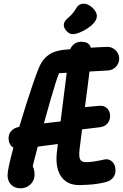

<svg xmlns="http://www.w3.org/2000/svg" viewBox="-20 -976 660 1027"><path d="M26.2 -228.8Q23.4 -254.8 38.3 -273.2Q53.2 -291.6 80.6 -296.8Q108.1 -302 183.8 -312Q259.6 -321.9 311 -327Q320.8 -328.1 330.2 -329.1Q348.5 -330.6 364 -324Q379.4 -317.4 388.6 -304.4Q397.8 -291.3 398.3 -274.1Q398.9 -248.6 381.2 -231.9Q363.5 -215.2 335.4 -211.8Q279.7 -204.9 215 -196Q155.2 -188.2 91.8 -179.3Q64.7 -175.9 46.8 -189.4Q28.9 -202.8 26.2 -228.8ZM320.4 -336.7Q319.5 -362 337.3 -378.9Q355.1 -395.8 381.3 -398.2L511.2 -410Q528.3 -411.4 541 -405Q553.7 -398.6 560.9 -386.2Q568.1 -373.8 569 -357.8Q570 -334.1 555.5 -316.5Q541.1 -298.9 516 -295.7L386 -279.8Q369.2 -278 354.6 -285.7Q339.9 -293.4 330.4 -307.5Q320.9 -321.6 320.4 -336.7ZM283.7 -156.2Q289.9 -215.4 310.2 -375.3Q339.1 -600.1 347.8 -682.2Q351.5 -716.4 370.6 -735.6Q389.8 -754.8 421.8 -752.4Q453.8 -750 463.2 -728.3Q472.5 -706.7 468 -669.9Q461.2 -611.2 452.3 -541Q443.4 -470.8 434.3 -403.2Q426.8 -344.4 419.4 -287.5Q412 -230.7 405.9 -180.3Q402.6 -152.4 404.7 -137Q406.8 -121.7 416.2 -114.9Q425.5 -108.1 445.5 -108.7Q461.5 -109.2 478.1 -111.4Q494.8 -113.5 512.4 -117.3Q525.4 -120.2 538.4 -122.9Q559.6 -127.6 576.4 -114.4Q593.2 -101.2 596.7 -78.2Q601 -48.2 587.2 -28.7Q573.4 -9.1 547 -2.3Q542.8 -0.9 537.5 0.1Q506.8 7.2 476.5 10.2Q446.2 13.1 406.8 14Q361.4 14.8 332 -6.3Q302.7 -27.5 290.4 -66.1Q278.2 -104.7 283.7 -156.2ZM20.4 -39.1Q20.4 -69.9 50.5 -181.9Q80.5 -293.9 120.7 -420Q160.9 -546 185.7 -607.8Q200 -644.6 221.2 -666Q242.5 -687.3 267.6 -697Q292.8 -706.8 323.5 -709.8Q380.1 -715.2 441.9 -719.4Q503.8 -723.6 551.7 -725.2Q568.8 -726.1 583.6 -718Q598.3 -709.9 607.6 -695.7Q616.9 -681.5 617.4 -664.3Q617.9 -647.1 609.9 -632.5Q601.8 -617.8 587.6 -608.8Q573.3 -599.8 556.5 -598.9L296 -584.5Q282.2 -552.7 251.8 -447.2Q221.3 -341.8 190.2 -223.9Q159.1 -106.1 147.3 -54.8L146.1 -100.5Q156 -87.9 160.5 -73.6Q164.9 -59.2 164.9 -42.5Q164.9 -21.6 154.9 -4.7Q144.8 12.2 127.5 21.7Q110.2 31.2 90 31.2Q58.2 31.2 39.3 11.6Q20.4 -8 20.4 -39.1ZM404 -801.1Q425.4 -809.5 447.2 -823.7Q469 -837.8 482.8 -853.9Q499.3 -873.8 498.1 -893Q496.9 -912.3 475.6 -933.5Q460.8 -947.8 444 -953.4Q427.2 -959 411.8 -953.5Q396.3 -948 386.8 -930.5Q377.8 -915 366 -901.5Q354.1 -888 340.3 -876.9Q321.8 -861.1 321.3 -843Q320.8 -824.9 338.2 -807.8Q353.1 -793 368.9 -793.3Q384.8 -793.6 404 -801.1Z"/></svg>

Font: Monaspace Radon Var
Style: Regular
Weight: 400
Designer: Riley Cran and the Lettermatic Team
Version: Version 1.000 (Monaspace Radon Var)